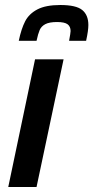

<svg xmlns="http://www.w3.org/2000/svg" viewBox="-20 -747 373 767"><path d="M13 0 120 -510H234L126 0ZM333 -647Q333 -625 324 -584H256Q262 -616 262 -623Q262 -641 250 -650Q238 -659 208 -659Q177 -659 161 -650.5Q145 -642 138.5 -627Q132 -612 126 -584H55Q65 -632 80.5 -662Q96 -692 129.5 -709.5Q163 -727 221 -727Q284 -727 308.5 -707Q333 -687 333 -647Z"/></svg>

Font: Saira Semi Condensed Medium
Style: Italic
Weight: 500
Width: 4
Italic angle: -12°
Designer: Hector Gatti with collaboration of the Omnibus-Type team
Foundry: Omnibus-Type
Version: Version 1.001; ttfautohint (v1.8)